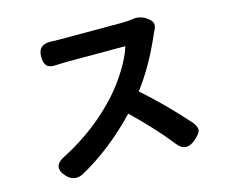

<svg xmlns="http://www.w3.org/2000/svg" viewBox="-103 -864 1207 1024"><g transform="rotate(-15 500.0 -352.5)"><path d="M299.8 -716.8H644.5Q681.6 -716.8 712.9 -721.7Q726.6 -724.6 747.1 -719.7Q767.6 -714.8 781.2 -704.1L789.1 -698.2Q827.1 -671.9 802.7 -630.9Q800.8 -627 793 -610.4Q726.6 -456.1 638.7 -339.8Q750 -243.2 875 -103.5Q897.5 -74.2 893.1 -56.2Q888.7 -38.1 859.4 -12.7Q801.8 38.1 756.8 -19.5Q673.8 -125 553.7 -240.2Q406.2 -85 236.3 8.8Q185.5 34.2 146.5 -5.9Q85 -70.3 171.9 -110.4Q354.5 -205.1 486.3 -351.6Q535.2 -406.2 575.7 -472.7Q616.2 -539.1 631.8 -591.8H299.8Q282.2 -591.8 249 -589.8Q213.9 -586.9 198.7 -602.1Q183.6 -617.2 183.6 -653.3Q183.6 -723.6 260.7 -717.8Q275.4 -716.8 299.8 -716.8Z"/></g></svg>

Font: GenSenMaruGothic TW TTF Bold
Style: Regular
Weight: 700
Version: Version 1.301